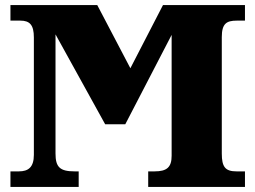

<svg xmlns="http://www.w3.org/2000/svg" viewBox="-20 -734 1002 754"><path d="M289 0V-61H273C215 -61 198 -78 198 -131V-599L393 -246H472L654 -597V-122C654 -77 635 -61 587 -61H562V0H942V-61H909C865 -61 851 -78 851 -131V-588C851 -641 869 -653 910 -653H942V-714H620L492 -466L362 -714H21V-653H60C97 -653 113 -636 113 -587V-126C113 -77 91 -61 54 -61H21V0Z"/></svg>

Font: UArctic Serif Black
Style: Regular
Weight: 900
Designer: Customization by Puisto advertising & original work Monotype Design Team
Foundry: Monotype Imaging Inc.
Version: Version 2.004